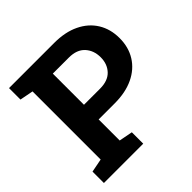

<svg xmlns="http://www.w3.org/2000/svg" viewBox="-185 -864 1017 1017"><g transform="rotate(-45 323.5 -355.5)"><path d="M321.8 -85.4V0H27.3V-85.4L103 -100.1V-610.4L27.3 -625V-710.9H365.7Q447.8 -710.9 506.3 -682.6Q565.4 -654.3 597.2 -603Q628.9 -551.8 628.9 -483.9Q628.9 -416 597.2 -365.2Q565.4 -314 506.3 -285.9Q447.3 -257.8 365.7 -257.8H245.6V-100.1ZM365.7 -601.1H245.6V-367.7H365.7Q425.3 -367.7 455.8 -400.1Q486.3 -432.6 486.3 -482.9Q486.3 -534.2 455.8 -567.6Q425.3 -601.1 365.7 -601.1Z"/></g></svg>

Font: Hanuman
Style: Bold
Weight: 700
Designer: Danh Hong
Version: Version 8.002; ttfautohint (v1.8.3)